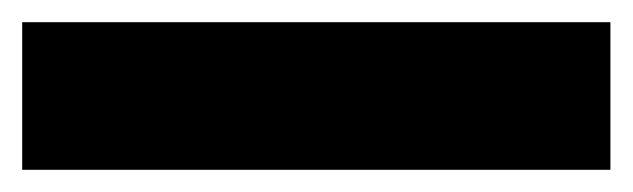

<svg xmlns="http://www.w3.org/2000/svg" viewBox="-20 40 570 173"><path d="M0 193V60H530V193Z"/></svg>

Font: Noto Sans Mono Condensed Black
Style: Regular
Weight: 900
Width: 3
Designer: Monotype Design Team
Foundry: Monotype Imaging Inc.
Version: Version 2.014